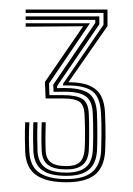

<svg xmlns="http://www.w3.org/2000/svg" viewBox="-20 -820 280 404"><path d="M119.8 -436.5Q78 -436.5 56.4 -451.4Q34.8 -466.2 33 -500.5Q32.5 -511.2 32.4 -528.1Q32.2 -545 33 -562.8H41.8Q40.8 -543.5 40.9 -527.6Q41 -511.8 41.8 -500.5Q43.5 -469.2 63.2 -456.2Q83 -443.2 119.8 -443.2Q155.2 -443.2 172.9 -457.2Q190.5 -471.2 192.8 -501.5Q193.2 -510.8 193.5 -535.9Q193.8 -561 192.5 -581.2Q191 -615.5 174.5 -627.9Q158 -640.2 122 -640.2H112.8V-643.8L197.8 -767.8V-792.8H34V-800H206.2V-765.2L124 -647Q152.8 -647 169.2 -639.4Q185.8 -631.8 193 -617.4Q200.2 -603 201 -582Q202.2 -555.5 202 -533.1Q201.8 -510.8 201.2 -501.2Q199 -467.8 179.4 -452.1Q159.8 -436.5 119.8 -436.5ZM119.8 -463.5Q94 -463.5 81.5 -472.6Q69 -481.8 67.8 -501.8Q67.2 -512 67.1 -528.5Q67 -545 67.8 -562.8H76.2Q75.8 -546.8 75.6 -530.6Q75.5 -514.5 76.2 -502Q77.2 -485.2 87.6 -477.9Q98 -470.5 119.8 -470.5Q138.2 -470.5 147.1 -478.1Q156 -485.8 157.8 -502.8Q158.5 -509.5 158.8 -523.4Q159 -537.2 158.8 -553Q158.5 -568.8 157.8 -580.8Q156.5 -599.5 146.9 -606.1Q137.2 -612.8 113.5 -612.8H76L74.5 -647.5L155 -764.8L34 -763.8V-771H169.2L83.2 -644.5L84 -619.8H113.2Q140 -619.8 152.8 -612.2Q165.5 -604.8 166.8 -581.5Q167.8 -564.5 167.6 -538.5Q167.5 -512.5 166.8 -502.5Q165 -482 153.6 -472.8Q142.2 -463.5 119.8 -463.5ZM119.8 -450Q84 -450 67.9 -462.6Q51.8 -475.2 50.2 -501.2Q49.8 -511.8 49.6 -528.5Q49.5 -545.2 50.2 -562.8H59Q58.2 -543.5 58.4 -527.8Q58.5 -512 59 -501.2Q60.5 -478 75 -467.4Q89.5 -456.8 119.8 -456.8Q146.2 -456.8 159.8 -467.5Q173.2 -478.2 175.2 -502Q176 -510.5 176.1 -536.2Q176.2 -562 175.2 -581.8Q174 -608.5 159.5 -618Q145 -627.5 113.2 -627L92.8 -626.8L92 -641.8L180.5 -771.8V-778.2H34V-785.5H189V-769L100 -638.8L100.2 -634.5L113.2 -634.8Q148.8 -635.2 165.6 -624.4Q182.5 -613.5 184 -581.8Q184.8 -564 184.8 -538Q184.8 -512 184 -501.8Q182 -475 166.5 -462.5Q151 -450 119.8 -450Z"/></svg>

Font: Big Shoulders Inline Text Thin Light
Style: Regular
Weight: 300
Version: Version 2.002